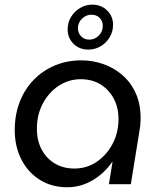

<svg xmlns="http://www.w3.org/2000/svg" viewBox="-20 -777 686 810"><path d="M263.4 13Q198.6 13 148.6 -18Q98.6 -49 70.4 -103.8Q42.2 -158.6 42.2 -228.2Q42.2 -292.4 62.9 -346.3Q83.6 -400.2 121.7 -439.6Q159.8 -479 211.2 -500.7Q262.6 -522.4 323.4 -522.4Q371 -522.4 416 -506.7Q461 -491 496.9 -459.7Q532.8 -428.4 553.6 -381.5Q574.4 -334.6 573.2 -271.6Q572.8 -257.4 571.4 -244.9Q570 -232.4 567.6 -220.4L532 0H439.4L454.6 -93.4H453Q419 -44.4 369.5 -15.7Q320 13 263.4 13ZM294 -66Q344.8 -66 385.9 -93Q427 -120 452.6 -165.8Q478.2 -211.6 479.8 -267.6Q481.4 -318.2 461.7 -357.5Q442 -396.8 405.8 -419.8Q369.6 -442.8 320.4 -442.8Q270.2 -442.8 228 -415.2Q185.8 -387.6 160.7 -340.3Q135.6 -293 135.6 -234Q135.6 -183.8 155.8 -146Q176 -108.2 211.6 -87.1Q247.2 -66 294 -66ZM352.6 -567.8Q314.8 -567.8 290.1 -592.3Q265.4 -616.8 265.4 -653Q265.4 -682 279.7 -705.6Q294 -729.2 317.8 -743.3Q341.5 -757.4 369.4 -757.4Q406.8 -757.4 431.9 -732.9Q457 -708.4 457 -672.2Q457 -643.8 442.7 -619.9Q428.4 -596 404.8 -581.9Q381.3 -567.8 352.6 -567.8ZM356.4 -609.8Q379.6 -609.8 396.6 -626.7Q413.6 -643.6 413.6 -667.3Q413.6 -688.2 400.3 -701.6Q387 -715 365.8 -715Q343.1 -715 326 -698.2Q308.8 -681.5 308.8 -658.2Q308.8 -637.8 322.1 -623.8Q335.4 -609.8 356.4 -609.8Z"/></svg>

Font: MuseoModerno Thin
Style: Italic
Weight: 100
Italic angle: -9°
Designer: Pablo Cosgaya, Héctor Gatti, Marcela Romero, and the Authors of The MuseoModerno Project.
Foundry: Omnibus-Type Team
Version: Version 1.003